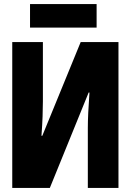

<svg xmlns="http://www.w3.org/2000/svg" viewBox="-20 -920 640 940"><path d="M40 0V-714H190V-424Q190 -392 188.5 -350.5Q187 -309 183 -255H187L375 -714H560V0H410V-294Q410 -325 412 -368.5Q414 -412 418 -467H414L224 0ZM127 -785V-900H453V-785Z"/></svg>

Font: Noto Sans Mono Black
Style: Regular
Weight: 900
Designer: Monotype Design Team
Foundry: Monotype Imaging Inc.
Version: Version 2.014